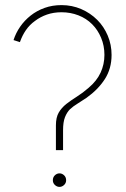

<svg xmlns="http://www.w3.org/2000/svg" viewBox="-20 -752 492 752"><path d="M227 -164H199V-261Q199 -292 210 -311Q221 -330 240 -345Q258 -359 281 -373.5Q304 -388 327 -408Q359 -435 374 -467.5Q389 -500 389 -537Q389 -573 376 -604Q363 -635 341 -657Q318 -680 287 -692Q256 -704 221 -704Q190 -704 164 -695Q138 -686 117 -670Q96 -655 81.5 -634Q67 -613 58 -587Q52 -589 45.5 -591Q39 -593 33 -595Q42 -623 59 -647.5Q76 -672 100 -691Q124 -710 154.5 -721Q185 -732 221 -732Q262 -732 298 -716.5Q334 -701 361 -674Q387 -648 402 -612.5Q417 -577 417 -537Q417 -483 390.5 -442Q364 -401 319 -369Q300 -356 283.5 -346Q267 -336 254 -324Q242 -312 234.5 -293Q227 -274 227 -242ZM239 -46Q239 -35 231 -27.5Q223 -20 213 -20Q203 -20 195 -27.5Q187 -35 187 -46Q187 -58 195 -65.5Q203 -73 213 -73Q223 -73 231 -65.5Q239 -58 239 -46Z"/></svg>

Font: Josefin Slab Light
Style: Regular
Weight: 300
Designer: Santiago Orozco
Foundry: Typemade
Version: Version 2.000